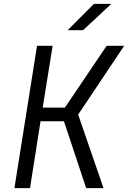

<svg xmlns="http://www.w3.org/2000/svg" viewBox="-20 -965 657 985"><path d="M134 0H54L170 -730H250L199 -413H313L527 -730H617L381 -377L511 0H422L308 -343H188ZM406 -810H327L462 -945H551Z"/></svg>

Font: JetBrains Mono Semi Light
Style: Italic
Weight: 350
Italic angle: -9°
Monospace: yes
Designer: Philipp Nurullin, Konstantin Bulenkov
Foundry: JetBrains
Version: 2.002